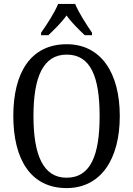

<svg xmlns="http://www.w3.org/2000/svg" viewBox="-20 -951 681 981"><path d="M190 -784V-771H227C258 -801 294 -835 320 -872C346 -835 382 -801 413 -771H450V-784C424 -822 382 -886 364 -931H277C259 -886 217 -822 190 -784ZM320 10C495 10 592 -137 592 -358C592 -580 495 -725 321 -725C137 -725 48 -580 48 -359C48 -137 137 10 320 10ZM320 -43C200 -43 151 -160 151 -358C151 -557 200 -672 321 -672C444 -672 489 -557 489 -358C489 -160 444 -43 320 -43Z"/></svg>

Font: Noto Serif Ethiopic Cn
Style: Regular
Weight: 400
Width: 3
Designer: Monotype Design Team
Foundry: Monotype Imaging Inc.
Version: Version 2.102